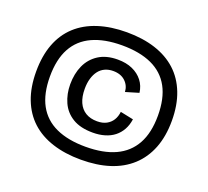

<svg xmlns="http://www.w3.org/2000/svg" viewBox="-127 -824 1148 1061"><g transform="rotate(20 447.5 -293.5)"><path d="M447 81Q354 81 279.5 57Q205 33 154 -14Q103 -61 76 -131Q49 -201 49 -293Q49 -385 75.5 -455Q102 -525 153.5 -572.5Q205 -620 279.5 -644Q354 -668 447 -668Q541 -668 615 -644Q689 -620 740.5 -573Q792 -526 819.5 -455.5Q847 -385 847 -293Q847 -201 819.5 -131Q792 -61 740 -13.5Q688 34 614.5 57.5Q541 81 447 81ZM447 5Q551 5 621.5 -27.5Q692 -60 728.5 -126Q765 -192 765 -293Q765 -394 729 -460Q693 -526 622 -558.5Q551 -591 447 -591Q344 -591 273 -558.5Q202 -526 166 -460Q130 -394 130 -293Q130 -192 166 -126Q202 -60 273 -27.5Q344 5 447 5ZM458 -82Q385 -82 339 -110Q293 -138 271.5 -186Q250 -234 250 -291Q250 -353 272 -402Q294 -451 339 -480Q384 -509 451 -509Q501 -509 538 -492.5Q575 -476 598 -446.5Q621 -417 626 -377L549 -354Q547 -391 520.5 -416Q494 -441 449 -441Q422 -441 400.5 -431Q379 -421 364.5 -402Q350 -383 342 -356Q334 -329 334 -295Q334 -248 348.5 -215.5Q363 -183 391 -166Q419 -149 459 -149Q491 -149 513.5 -161Q536 -173 549 -194Q562 -215 565 -243L642 -227Q637 -192 622 -165Q607 -138 583.5 -119.5Q560 -101 528 -91.5Q496 -82 458 -82Z"/></g></svg>

Font: Bricolage Grotesque 24pt
Style: Regular
Weight: 400
Designer: Mathieu Triay
Foundry: Atelier Triay
Version: Version 1.001;gftools[0.9.33.dev8+g029e19f]